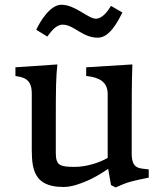

<svg xmlns="http://www.w3.org/2000/svg" viewBox="-20 -784 689 820"><path d="M115.7 -180.7C115.7 -83 107.9 14.6 251.5 14.6C288.1 14.6 324.7 -1 336.4 -5.4C388.2 -24.4 441.9 -63 441.9 -63L454.1 6.3L473.6 16.6C527.8 -8.3 546.9 -11.2 615.2 -25.4V-60.5C574.2 -65.9 542.5 -60.5 542.5 -129.4V-260.3C542.5 -336.9 542.5 -439.5 545.4 -508.8L348.1 -496.6V-459.5C401.4 -454.1 439.9 -436 439.9 -382.3V-109.9C410.6 -91.8 352.5 -71.3 300.8 -71.3C237.8 -71.3 218.3 -75.7 218.3 -130.9V-260.3C218.3 -415 219.2 -455.1 225.1 -508.8L45.9 -496.6V-459.5C70.3 -454.6 114.7 -453.6 115.7 -388.2ZM397.9 -623C449.2 -623 484.4 -694.8 502.9 -730.5L454.1 -758.8C441.4 -737.8 417.5 -704.1 389.6 -704.1C356.4 -704.1 301.8 -763.7 242.2 -763.7C195.3 -763.7 152.8 -695.8 134.8 -656.7L182.1 -627.9C199.2 -650.4 218.8 -678.7 248 -678.7C295.4 -678.7 331.5 -623 397.9 -623Z"/></svg>

Font: Donegal One
Style: Regular
Weight: 400
Designer: Gary Lonergan
Foundry: Sorkin Type Co.
Version: Version 1.004